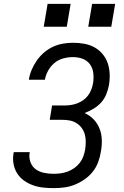

<svg xmlns="http://www.w3.org/2000/svg" viewBox="-20 -964 640 992"><path d="M257 8Q229 8 202 5Q175 2 150 -7Q125 -16 103.5 -31.5Q82 -47 68.5 -68.5Q55 -90 50 -117Q45 -144 50 -172Q50 -173 50.5 -174.5Q51 -176 51 -178H134Q134 -177 133.5 -176Q133 -175 133 -174Q129 -149 137.5 -126Q146 -103 164.5 -89.5Q183 -76 207.5 -71Q232 -66 257 -66Q275 -66 293.5 -68.5Q312 -71 329.5 -77.5Q347 -84 363.5 -95.5Q380 -107 392 -122.5Q404 -138 410.5 -156Q417 -174 420 -192Q423 -212 423 -232Q423 -252 418 -270Q413 -288 402 -303Q391 -318 375 -328Q359 -338 340 -341.5Q321 -345 301 -345H237L249 -419H313Q330 -419 346.5 -421.5Q363 -424 379 -430Q395 -436 410 -446.5Q425 -457 435.5 -471.5Q446 -486 452 -502Q458 -518 461 -535Q465 -561 462 -586.5Q459 -612 445 -631.5Q431 -651 407.5 -660Q384 -669 357 -669Q333 -669 308 -662.5Q283 -656 262.5 -639.5Q242 -623 229 -599.5Q216 -576 212 -552H129Q133 -578 143.5 -603Q154 -628 170 -651Q186 -674 207.5 -692.5Q229 -711 254 -722.5Q279 -734 305.5 -738.5Q332 -743 357 -743Q387 -743 415 -738Q443 -733 467 -720Q491 -707 509 -686Q527 -665 536 -639Q545 -613 546.5 -584Q548 -555 543 -525Q539 -502 529.5 -478Q520 -454 503 -435Q486 -416 463.5 -402.5Q441 -389 417 -380Q444 -368 464 -347Q484 -326 494.5 -299Q505 -272 506 -241.5Q507 -211 501 -180Q497 -153 487 -126Q477 -99 459 -76.5Q441 -54 416.5 -37Q392 -20 365.5 -9.5Q339 1 311.5 4.5Q284 8 257 8ZM436 -826 456 -944H575L555 -826ZM206 -826 226 -944H345L325 -826Z"/></svg>

Font: Iosevka SS04 Extended
Style: Italic
Weight: 400
Width: 7
Italic angle: -9°
Monospace: yes
Designer: Belleve Invis
Foundry: Belleve Invis
Version: Version 19.0.0; ttfautohint (v1.8.4)